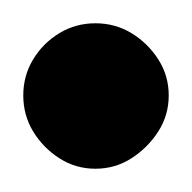

<svg xmlns="http://www.w3.org/2000/svg" viewBox="-32 -763 165 165"><g transform="rotate(90 50.5 -680.5)"><path d="M-12 -680Q-12 -663 -3.5 -649Q5 -635 19 -626.5Q33 -618 50 -618Q67 -618 81 -626.5Q95 -635 104 -649Q113 -663 113 -680Q113 -697 104 -711Q95 -725 81 -734Q67 -743 50 -743Q33 -743 19 -734Q5 -725 -3.5 -711Q-12 -697 -12 -680Z"/></g></svg>

Font: Linefont Medium
Style: Regular
Weight: 500
Monospace: yes
Version: Version 3.002;gftools[0.9.33]